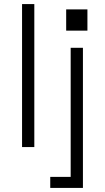

<svg xmlns="http://www.w3.org/2000/svg" viewBox="-20 -720 514 940"><path d="M88 0H148V-700H88ZM226 200H386V-486H326V146H226ZM304 -570H408V-674H304Z"/></svg>

Font: Meta Space Light
Style: Regular
Weight: 300
Designer: Meta Pool / Florian Karsten
Foundry: Meta Pool / Florian Karsten
Version: Version 2.000;Glyphs 3.1.1 (3137)